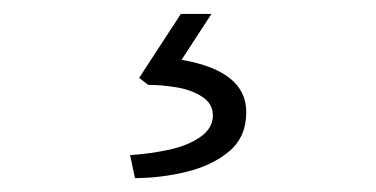

<svg xmlns="http://www.w3.org/2000/svg" viewBox="-20 -26 540 276"><path d="M174 230 167 197Q197 195 224 189Q251 183 268.5 170.5Q286 158 286 140Q286 123 270.5 113Q255 103 233.5 99.5Q212 96 193 96L180 86L240 -6H284L241 60Q334 76 334 135Q334 171 309.5 191.5Q285 212 248 221Q211 230 174 230Z"/></svg>

Font: Lexend ExtraLight
Style: Regular
Weight: 200
Designer: Bonnie Shaver-Troup, Thomas Jockin
Foundry: Lexend
Version: Version 1.007; ttfautohint (v1.8.3)